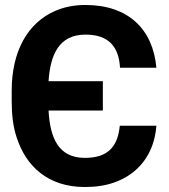

<svg xmlns="http://www.w3.org/2000/svg" viewBox="-20 -741 677 771"><path d="M27 -332C27 -279 33 -231 47 -189C84 -74 172 10 321 10C365 10 404 4 438 -8C533 -41 599 -119 608 -236H461C453 -152 413 -107 321 -107C214 -107 181 -188 175 -297H393V-415H175C182 -523 218 -602 323 -602C415 -602 457 -555 462 -469H608C594 -625 494 -721 323 -721C278 -721 238 -713 201 -697C91 -649 27 -535 27 -377Z"/></svg>

Font: Asimov Pro
Style: Bd
Weight: 700
Designer: Google
Version: Version 2.000980; 2014